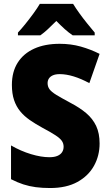

<svg xmlns="http://www.w3.org/2000/svg" viewBox="-20 -947 556 977"><path d="M486.8 -216.8Q486.8 -154.8 458.3 -103.3Q429.7 -51.8 373.8 -21Q317.9 9.8 234.9 9.8Q194.8 9.8 161.9 5.4Q128.9 1 98.6 -8.8Q68.4 -18.6 36.1 -35.2V-207Q85.9 -178.2 137.7 -162.6Q189.5 -147 231.4 -147Q256.3 -147 272.2 -153.8Q288.1 -160.6 295.9 -172.6Q303.7 -184.6 303.7 -200.2Q303.7 -217.3 294.4 -230.5Q285.2 -243.7 261.7 -259Q238.3 -274.4 195.8 -296.9Q160.2 -316.4 131.6 -336.2Q103 -356 82.8 -380.6Q62.5 -405.3 51.5 -438Q40.5 -470.7 40.5 -515.1Q40.5 -581.5 70.1 -628.2Q99.6 -674.8 154.1 -699.5Q208.5 -724.1 283.7 -724.1Q340.8 -724.1 391.1 -710Q441.4 -695.8 486.8 -672.9L434.6 -523.9Q393.1 -546.4 355 -558.1Q316.9 -569.8 284.2 -569.8Q262.7 -569.8 249 -563.7Q235.4 -557.6 228.8 -547.4Q222.2 -537.1 222.2 -523.9Q222.2 -506.3 231.9 -492.9Q241.7 -479.5 266.8 -464.1Q292 -448.7 338.4 -423.8Q386.2 -398.9 419.2 -370.8Q452.1 -342.8 469.5 -305.7Q486.8 -268.6 486.8 -216.8ZM352.1 -927.2Q365.7 -904.8 384.3 -879.2Q402.8 -853.5 423.1 -828.4Q443.4 -803.2 461.9 -781.2V-767.1H350.1Q329.6 -780.8 309.6 -798.8Q289.6 -816.9 266.6 -840.3Q242.7 -816.4 223.6 -798.6Q204.6 -780.8 185.1 -767.1H71.3V-781.2Q87.9 -798.8 109.4 -825.4Q130.9 -852.1 150.9 -879.6Q170.9 -907.2 182.6 -927.2Z"/></svg>

Font: Open Sans SemiCondensed ExtraBold
Style: Regular
Weight: 800
Width: 4
Designer: Monotype Design Team
Foundry: Monotype Imaging Inc.
Version: Version 3.000